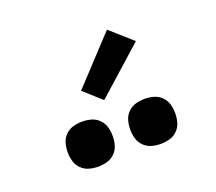

<svg xmlns="http://www.w3.org/2000/svg" viewBox="-75 -1076 650 577"><g transform="rotate(-20 250.0 -787.0)"><path d="M350 -598Q335 -598 321 -602Q307 -606 296.5 -616.5Q286 -627 282 -641Q278 -655 278 -670Q278 -685 282 -699Q286 -713 296.5 -723.5Q307 -734 321 -738Q335 -742 350 -742Q365 -742 379 -738Q393 -734 403.5 -723.5Q414 -713 418 -699Q422 -685 422 -670Q422 -655 418 -641Q414 -627 403.5 -616.5Q393 -606 379 -602Q365 -598 350 -598ZM150 -598Q135 -598 121 -602Q107 -606 96.5 -616.5Q86 -627 82 -641Q78 -655 78 -670Q78 -685 82 -699Q86 -713 96.5 -723.5Q107 -734 121 -738Q135 -742 150 -742Q165 -742 179 -738Q193 -734 203.5 -723.5Q214 -713 218 -699Q222 -685 222 -670Q222 -655 218 -641Q214 -627 203.5 -616.5Q193 -606 179 -602Q165 -598 150 -598ZM235 -780 179 -830 315 -976 385 -914Z"/></g></svg>

Font: Zed Mono
Style: Bold
Weight: 700
Monospace: yes
Designer: Belleve Invis
Foundry: Belleve Invis
Version: Version 1.0.0; ttfautohint (v1.8.4)